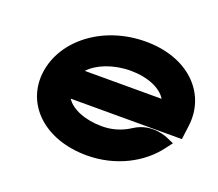

<svg xmlns="http://www.w3.org/2000/svg" viewBox="-87 -582 812 714"><g transform="rotate(20 318.5 -225.5)"><path d="M628 -167 635 -221C653 -355 548 -462 379 -462C210 -462 76 -357 58 -226C40 -95 146 11 316 11C428 11 527 -40 583 -116L602 -141L577 -152C577 -152 508 -186 442 -143C410 -122 373 -110 332 -110C265 -110 210 -133 188 -167ZM202 -282C233 -316 294 -341 363 -341C431 -341 485 -317 506 -282Z"/></g></svg>

Font: Charger
Style: HemiRT
Weight: 900
Designer: Jasper
Foundry: Cannot Into Space Fonts
Version: Version 0.99